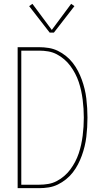

<svg xmlns="http://www.w3.org/2000/svg" viewBox="-20 -981 540 1001"><path d="M72 0V-735H184Q209 -735 234 -731Q259 -727 281.5 -716Q304 -705 324 -689Q344 -673 359.5 -653Q375 -633 386.5 -611Q398 -589 406.5 -565.5Q415 -542 421 -517.5Q427 -493 430 -468Q433 -443 434.5 -418Q436 -393 436 -368Q436 -342 434.5 -317Q433 -292 430 -267Q427 -242 421 -217.5Q415 -193 406.5 -169.5Q398 -146 386.5 -124Q375 -102 359.5 -82Q344 -62 324 -46Q304 -30 281.5 -19Q259 -8 234 -4Q209 0 184 0ZM91 -18H184Q208 -18 231.5 -22Q255 -26 276 -37Q297 -48 315 -63.5Q333 -79 347 -98Q361 -117 372 -138Q383 -159 390.5 -181.5Q398 -204 403 -227Q408 -250 411 -273.5Q414 -297 415.5 -320.5Q417 -344 417 -368Q417 -391 415.5 -414.5Q414 -438 411 -461.5Q408 -485 403 -508Q398 -531 390.5 -553.5Q383 -576 372 -597Q361 -618 347 -637Q333 -656 315 -671.5Q297 -687 276 -698Q255 -709 231.5 -713Q208 -717 184 -717H91ZM239 -811 132 -949 149 -961 250 -825 351 -961 368 -949 261 -811Z"/></svg>

Font: Zed Mono Thin
Style: Regular
Weight: 100
Monospace: yes
Designer: Belleve Invis
Foundry: Belleve Invis
Version: Version 1.0.0; ttfautohint (v1.8.4)